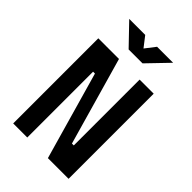

<svg xmlns="http://www.w3.org/2000/svg" viewBox="-260 -1002 1106 1106"><g transform="rotate(45 293.0 -449.0)"><path d="M350.1 0H518.6V-693.4H403.8V-157.2H388.7L235.8 -693.4H67.4V0H182.1V-536.1H197.3ZM236.3 -771.5H349.6L471.7 -898.4H341.3L293 -835.9L244.6 -898.4H114.3Z"/></g></svg>

Font: Cascadia Mono SemiBold
Style: Regular
Weight: 600
Monospace: yes
Designer: Aaron Bell
Foundry: Saja Typeworks
Version: Version 2404.023